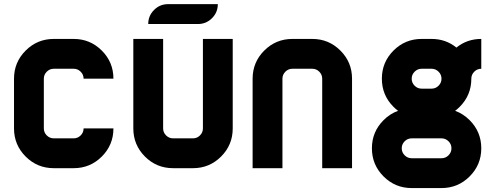

<svg xmlns="http://www.w3.org/2000/svg" viewBox="-20 -826 2433 943"><path d="M341.8 -634.8Q422.9 -634.8 480 -577.6Q537.1 -520.5 537.1 -439.5H390.6Q390.6 -459.5 376.2 -473.9Q361.8 -488.3 341.8 -488.3H244.1Q224.1 -488.3 209.7 -473.9Q195.3 -459.5 195.3 -439.5V-195.3Q195.3 -175.3 209.7 -160.9Q224.1 -146.5 244.1 -146.5H341.8Q361.8 -146.5 376.2 -160.9Q390.6 -175.3 390.6 -195.3H537.1Q537.1 -114.3 480 -57.1Q422.9 0 341.8 0H244.1Q163.1 0 106 -57.1Q48.8 -114.3 48.8 -195.3V-439.5Q48.8 -520.5 106 -577.6Q163.1 -634.8 244.1 -634.8Z M634.8 -195.3V-634.8H781.2V-195.3Q781.2 -175.3 795.7 -160.9Q810.1 -146.5 830.1 -146.5H927.7Q947.8 -146.5 962.2 -160.9Q976.6 -175.3 976.6 -195.3V-634.8H1123V-195.3Q1123 -114.3 1065.9 -57.1Q1008.8 0 927.7 0H830.1Q749 0 691.9 -57.1Q634.8 -114.3 634.8 -195.3ZM1049.8 -805.7Q1049.8 -765.1 1021.2 -736.6Q992.7 -708 952.1 -708H708Q708 -748.5 736.6 -777.1Q765.1 -805.7 805.7 -805.7Z M1367.2 -439.5V0H1220.7V-439.5Q1220.7 -520.5 1277.8 -577.6Q1335 -634.8 1416 -634.8H1513.7Q1594.7 -634.8 1651.9 -577.6Q1709 -520.5 1709 -439.9V0H1562.5V-439.5Q1562.5 -459.5 1548.1 -473.9Q1533.7 -488.3 1513.7 -488.3H1416Q1396 -488.3 1381.6 -473.9Q1367.2 -459.5 1367.2 -439.5Z M1855.5 -439.5Q1855.5 -520.5 1912.6 -577.6Q1969.7 -634.8 2050.8 -634.8H2099.6Q2169.4 -634.8 2221.7 -592.3Q2273.9 -634.8 2343.8 -634.8V-488.3Q2323.7 -488.3 2309.3 -473.9Q2294.9 -459.5 2294.9 -439.5Q2294.9 -358.4 2237.8 -301.3Q2227.1 -290.5 2215.3 -281.7Q2254.9 -267.6 2286.6 -235.8Q2343.8 -178.7 2343.8 -97.7Q2343.8 -16.6 2286.6 40.5Q2229.5 97.7 2148.4 97.7H2002Q1920.9 97.7 1863.8 40.5Q1806.6 -16.6 1806.6 -97.7Q1806.6 -178.7 1863.8 -235.8Q1895.5 -267.6 1935.1 -281.7Q1923.3 -290.5 1912.6 -301.3Q1855.5 -358.4 1855.5 -439.5ZM1953.1 -97.7Q1953.1 -77.6 1967.5 -63.2Q1981.9 -48.8 2002 -48.8H2148.4Q2168.5 -48.8 2182.9 -63.2Q2197.3 -77.6 2197.3 -97.7Q2197.3 -117.7 2182.9 -132.1Q2168.5 -146.5 2148.4 -146.5H2002Q1981.9 -146.5 1967.5 -132.1Q1953.1 -117.7 1953.1 -97.7ZM2050.8 -488.3Q2030.8 -488.3 2016.4 -473.9Q2002 -459.5 2002 -439.5Q2002 -419.4 2016.4 -405Q2030.8 -390.6 2050.8 -390.6H2099.6Q2119.6 -390.6 2134 -405Q2148.4 -419.4 2148.4 -439.5Q2148.4 -459.5 2134 -473.9Q2119.6 -488.3 2099.6 -488.3Z"/></svg>

Font: Audex
Style: Regular
Weight: 400
Designer: GGBotNet
Foundry: GGBotNet
Version: 1.00